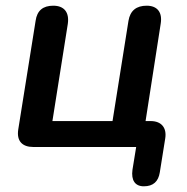

<svg xmlns="http://www.w3.org/2000/svg" viewBox="-20 -516 657 674"><path d="M485 138C518 138 536 121 541 89L560 -30C566 -67 547 -91 509 -91H491L544 -432C551 -473 532 -496 495 -496C459 -496 437 -479 431 -443L375 -91H164L218 -432C224 -473 205 -496 167 -496C131 -496 110 -479 105 -443L44 -61C38 -21 58 0 97 0H458L445 80C440 117 454 138 485 138Z"/></svg>

Font: SN Pro Semibold
Style: Italic
Weight: 600
Italic angle: -9°
Designer: Tobias Whetton
Foundry: Supernotes
Version: Version 1.001;Glyphs 3.2 (3249)